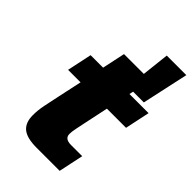

<svg xmlns="http://www.w3.org/2000/svg" viewBox="-242 -909 1000 1000"><g transform="rotate(45 257.5 -409.5)"><path d="M231 0Q158 0 127 -26Q96 -52 96 -106Q96 -143 104 -182.5Q112 -222 122 -268L151 -403H59L88 -540H180L207 -667H353L370 -819H514L458 -562H379L374 -540H515L486 -403H345L316 -266Q310 -238 305 -213Q300 -188 300 -172Q300 -137 347 -137H429L400 0Z"/></g></svg>

Font: Geist Black
Style: Italic
Weight: 900
Italic angle: -12°
Designer: Basement.studio, Andrés Briganti, Mateo Zaragoza
Foundry: Basement.studio, Vercel, Andrés Briganti, Guido Ferreyra, Mateo Zaragoza
Version: Version 1.500; ttfautohint (v1.8.4.7-5d5b)